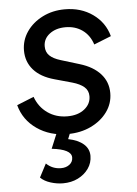

<svg xmlns="http://www.w3.org/2000/svg" viewBox="-55 -593 621 868"><g transform="rotate(-5 255.5 -159.5)"><path d="M236 12Q156 12 97 -29Q38 -70 20 -138L97 -169Q114 -122 152.5 -95Q191 -68 242 -68Q290 -68 319.5 -91.5Q349 -115 349 -150Q349 -176 330.5 -192Q312 -208 277 -218L198 -240Q136 -257 104 -293.5Q72 -330 72 -381Q72 -428 98.5 -466.5Q125 -505 170.5 -528Q216 -551 272 -551Q345 -551 398.5 -513Q452 -475 469 -412L391 -381Q377 -424 344.5 -447Q312 -470 268 -470Q224 -470 195.5 -448Q167 -426 167 -392Q167 -366 183.5 -350Q200 -334 233 -324L318 -298Q378 -280 411 -243.5Q444 -207 444 -156Q444 -109 416.5 -71Q389 -33 342 -10.5Q295 12 236 12ZM196 232Q168 232 139.5 223Q111 214 94 197L126 136Q154 163 193 163Q216 163 231.5 151Q247 139 247 119Q247 82 158 72L192 -10H254L236 35Q281 44 305.5 65.5Q330 87 330 119Q330 151 312 176.5Q294 202 264 217Q234 232 196 232Z"/></g></svg>

Font: Plus Jakarta Sans Medium
Style: Italic
Weight: 500
Italic angle: -8°
Designer: Gumpita Rahayu
Foundry: Tokotype
Version: Version 2.071; ttfautohint (v1.8.4.7-5d5b);gftools[0.9.29]